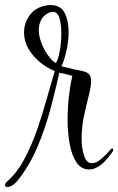

<svg xmlns="http://www.w3.org/2000/svg" viewBox="-54 -718 472 767"><path d="M-25 29Q-34 29 -34 22Q-34 16 -28 9Q13 -26 43 -82Q73 -138 95 -202Q117 -266 134 -327.5Q151 -389 165 -434Q133 -447 105 -470Q77 -493 59.5 -523.5Q42 -554 42 -588Q42 -629 68 -661.5Q94 -694 146 -698Q188 -698 204 -667Q220 -636 220 -591Q220 -552 211 -513Q202 -474 191 -453Q191 -454 205.5 -450Q220 -446 240 -441.5Q260 -437 276 -434Q295 -430 302.5 -420.5Q310 -411 310 -394Q310 -373 300.5 -336Q291 -299 281.5 -254.5Q272 -210 272 -166Q272 -126 282 -96Q292 -66 313 -66Q331 -66 352 -84.5Q373 -103 388 -121Q391 -125 394 -125Q398 -125 398 -119Q398 -115 397 -114Q396 -113 388 -101.5Q380 -90 367 -76Q354 -62 337 -51.5Q320 -41 302 -41Q271 -41 252 -68.5Q233 -96 224.5 -142Q216 -188 216 -241Q216 -285 221 -330Q226 -375 235 -415Q229 -417 211 -421.5Q193 -426 183 -427Q169 -365 149 -288Q129 -211 97.5 -135.5Q66 -60 19 0Q-4 29 -25 29ZM169 -466Q178 -478 184.5 -513Q191 -548 191 -585Q191 -620 183.5 -645.5Q176 -671 156 -671Q149 -671 139 -666Q118 -655 109.5 -637Q101 -619 101 -599Q101 -572 112.5 -543.5Q124 -515 140 -494Q156 -473 169 -466Z"/></svg>

Font: Comforter
Style: Regular
Weight: 400
Designer: Robert E. Leuschke
Foundry: Robert E. Leuschke
Version: Version 1.013; ttfautohint (v1.8.3)